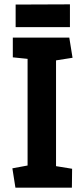

<svg xmlns="http://www.w3.org/2000/svg" viewBox="-20 -864 388 884"><path d="M51 0 37 -89 107 -102V-593L39 -600V-691H299L314 -598L238 -586V-99L312 -87L311 0ZM52 -739V-843L302 -844V-739Z"/></svg>

Font: Kreon Light
Style: Bold
Weight: 700
Version: Version 2.002